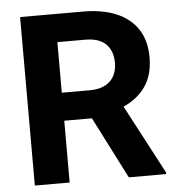

<svg xmlns="http://www.w3.org/2000/svg" viewBox="-51 -759 741 807"><g transform="rotate(-5 319.0 -355.5)"><path d="M460 0 327.1 -260.7H210.4V0H63.5V-710.9H328.1Q410.2 -710.9 469 -686.3Q527.8 -661.6 559.3 -613.5Q590.8 -565.4 590.8 -496.1Q590.8 -421.9 558.1 -373.8Q525.4 -325.7 463.9 -297.9L617.7 -6.8V0ZM210.4 -592.3V-378.9H328.1Q384.3 -378.9 414.1 -407.2Q443.8 -435.5 443.8 -484.9Q443.8 -535.6 414.8 -564Q385.7 -592.3 328.1 -592.3Z"/></g></svg>

Font: Mardoto
Style: Bold
Weight: 700
Designer: Christian Robertson, Vahan Hovhannisyan
Foundry: Google
Version: Version 1.000